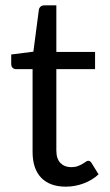

<svg xmlns="http://www.w3.org/2000/svg" viewBox="-20 -691 413 719"><path d="M226.5 8Q166.5 8 134.2 -25.5Q102 -59 102 -122V-432H41Q33 -432 27.5 -436.8Q22 -441.5 22 -451.5V-487L105 -497.5L125.5 -654Q126.5 -661.5 132 -666.2Q137.5 -671 146 -671H191V-496.5H336V-432H191V-128Q191 -96 206.5 -80.5Q222 -65 246.5 -65Q260.5 -65 270.8 -68.8Q281 -72.5 288.5 -77Q296 -81.5 301.2 -85.2Q306.5 -89 310.5 -89Q317.5 -89 323 -80.5L349 -38Q326 -16.5 293.5 -4.2Q261 8 226.5 8Z"/></svg>

Font: 8514790e538f44c2 - subset of Lato
Style: Regular
Weight: 400
Version: Version 1.104; Western+Polish opensource